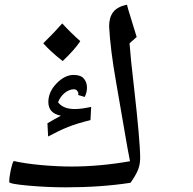

<svg xmlns="http://www.w3.org/2000/svg" viewBox="-20 -800 833 830"><path d="M266.1 9.8Q184.1 9.8 102.1 2.4Q20 -4.9 20 -13.2Q20 -34.7 26.4 -64.5Q32.7 -94.2 39.1 -104Q87.9 -92.8 158.4 -86.4Q229 -80.1 288.1 -80.1Q411.1 -80.1 542 -103Q530.8 -159.2 518.3 -234.1Q505.9 -309.1 481.4 -447.5Q457 -585.9 451.7 -686Q451.7 -725.1 469.5 -748Q487.3 -771 528.8 -779.8Q531.7 -768.6 534.4 -758.8Q537.1 -749 570.8 -640.1L540 -612.8Q544.4 -549.3 559.1 -424.8Q585.9 -189 585.9 -117.2Q585.9 -85 574 -59.6Q562 -34.2 543.9 -9.8Q416 9.8 266.1 9.8ZM317.9 -389.2 318.8 -395Q318.8 -401.4 313.5 -407.7Q308.1 -414.1 299.8 -414.1Q279.8 -414.1 260.3 -398.7Q240.7 -383.3 231 -357.9Q252.9 -328.6 303.2 -328.6Q331.1 -328.6 374 -337.9L371.1 -280.8Q311.5 -266.1 273.9 -251Q236.3 -235.8 188 -210L185.1 -267.1L213.9 -283.7L243.2 -299.8Q189 -310.5 189 -358.9Q189 -402.8 224.6 -439.5Q260.3 -476.1 297.9 -476.1Q329.1 -476.1 342.5 -460.2Q356 -444.3 356 -420.9Q356 -400.4 346.2 -380.9ZM327.1 -622.1Q302.2 -584.5 251 -536.1Q198.7 -576.7 167 -612.8Q216.8 -661.6 249 -698.7Q287.6 -656.7 327.1 -622.1Z"/></svg>

Font: Droid Arabic Naskh Colored
Style: Regular
Weight: 400
Designer: Pascal Zoghbi
Foundry: Ascender Corporation
Version: Version 1.00